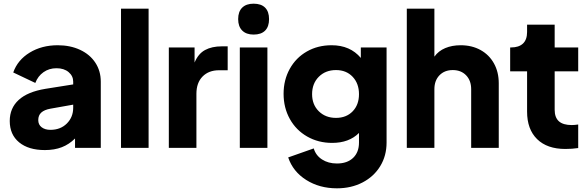

<svg xmlns="http://www.w3.org/2000/svg" viewBox="-20 -804 3197 1044"><path d="M33 -146Q33 -216 81.5 -260.5Q130 -305 227 -321L378 -345V-360Q378 -391 353 -412Q328 -433 287 -433Q247 -433 216.5 -411.5Q186 -390 172 -353L52 -410Q76 -478 141.5 -518Q207 -558 294 -558Q362 -558 415.5 -533Q469 -508 498.5 -463Q528 -418 528 -360V0H388V-51Q356 -19 316 -3.5Q276 12 224 12Q135 12 84 -30Q33 -72 33 -146ZM254 -98Q309 -98 343.5 -132.5Q378 -167 378 -218V-235L254 -213Q221 -207 204.5 -192Q188 -177 188 -151Q188 -126 206.5 -112Q225 -98 254 -98Z M638 -757H788V0H638Z M898 -546H1038V-464Q1058 -512 1095 -532Q1132 -552 1186 -552H1218V-422H1171Q1115 -422 1081.5 -388Q1048 -354 1048 -294V0H898Z M1284 -546H1434V0H1284ZM1359 -784Q1400 -784 1421.5 -762.5Q1443 -741 1443 -700Q1443 -659 1421.5 -637.5Q1400 -616 1359 -616Q1319 -616 1297 -638Q1275 -660 1275 -700Q1275 -741 1297 -762.5Q1319 -784 1359 -784Z M1547 52 1686 3Q1697 41 1731 63Q1765 85 1812 85Q1868 85 1900 54.5Q1932 24 1932 -29V-81Q1878 -27 1786 -27Q1711 -27 1650.5 -61.5Q1590 -96 1556 -157Q1522 -218 1522 -294Q1522 -369 1555.5 -429.5Q1589 -490 1648.5 -524Q1708 -558 1783 -558Q1884 -558 1942 -489V-546H2082V-29Q2082 43 2047.5 99.5Q2013 156 1951.5 188Q1890 220 1812 220Q1717 220 1645 174.5Q1573 129 1547 52ZM1807 -163Q1863 -163 1897.5 -198.5Q1932 -234 1932 -292Q1932 -350 1897.5 -386.5Q1863 -423 1807 -423Q1750 -423 1713.5 -386.5Q1677 -350 1677 -292Q1677 -235 1713.5 -199Q1750 -163 1807 -163Z M2192 -757H2342V-496Q2364 -527 2401 -542.5Q2438 -558 2485 -558Q2546 -558 2593 -532Q2640 -506 2666 -459Q2692 -412 2692 -351V0H2542V-319Q2542 -366 2514.5 -394.5Q2487 -423 2442 -423Q2397 -423 2369.5 -394.5Q2342 -366 2342 -319V0H2192Z M2846 -197V-416H2754V-546H2759Q2801 -546 2823.5 -567Q2846 -588 2846 -630V-670H2996V-546H3124V-416H2996V-207Q2996 -165 3019 -144.5Q3042 -124 3089 -124Q3103 -124 3124 -127V1Q3091 6 3054 6Q2955 6 2900.5 -47.5Q2846 -101 2846 -197Z"/></svg>

Font: Evergrow Sans 
Style: ExtraBold
Weight: 800
Foundry: 10Web
Version: Version 1.000